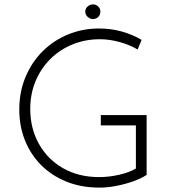

<svg xmlns="http://www.w3.org/2000/svg" viewBox="-20 -848 781 876"><path d="M649 -50Q625 -34 588.5 -21Q552 -8 511.5 0Q471 8 434 8Q350 8 282.5 -19.5Q215 -47 167 -95.5Q119 -144 93.5 -208.5Q68 -273 68 -348Q68 -429 96.5 -497Q125 -565 175 -614.5Q225 -664 291 -691Q357 -718 431 -718Q487 -718 536.5 -704Q586 -690 626 -666L608 -622Q573 -643 526.5 -656Q480 -669 436 -669Q368 -669 310 -645Q252 -621 209 -578Q166 -535 142 -477Q118 -419 118 -351Q118 -263 157 -192.5Q196 -122 267 -81Q338 -40 433 -40Q475 -40 521 -50Q567 -60 600 -79V-276H440V-323H649ZM369 -795Q369 -809 380 -818.5Q391 -828 404 -828Q418 -828 428 -818.5Q438 -809 438 -795Q438 -780 428 -770.5Q418 -761 404 -761Q391 -761 380 -771Q369 -781 369 -795Z"/></svg>

Font: Synthetic Light
Style: Regular
Weight: 300
Designer: Santiago Orozco
Foundry: Typemade
Version: Version 2.000; ttfautohint (v1.8.4.7-5d5b)